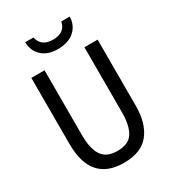

<svg xmlns="http://www.w3.org/2000/svg" viewBox="-219 -1034 1039 1159"><g transform="rotate(-30 300.0 -454.5)"><path d="M69 -254V-714H161V-259Q161 -168 192.5 -120Q224 -72 300 -72Q379 -72 409 -121Q439 -170 439 -260V-714H531V-252Q531 -131 475.5 -60.5Q420 10 298 10Q69 10 69 -254ZM144 -919H202Q217 -848 299 -848Q382 -848 396 -919H455Q453 -858 411 -821Q369 -784 296 -784Q226 -784 186 -821Q146 -858 144 -919Z"/></g></svg>

Font: Noto Sans Mono UI
Style: Regular
Weight: 400
Monospace: yes
Designer: Monotype Design team
Foundry: Monotype Imaging Inc.
Version: Version 1.000